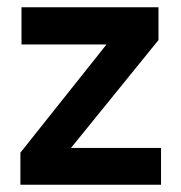

<svg xmlns="http://www.w3.org/2000/svg" viewBox="-20 -507 496 527"><path d="M36 0V-88L309 -431L334 -385H39V-487H415V-397L140 -58L118 -101H422V0Z"/></svg>

Font: SUSE Thin SemiBold
Style: Regular
Weight: 600
Version: Version 1.000